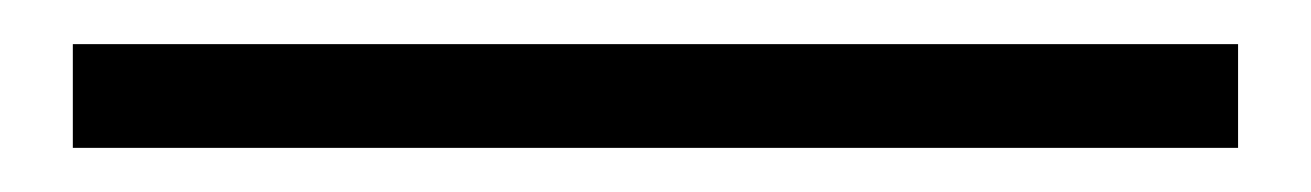

<svg xmlns="http://www.w3.org/2000/svg" viewBox="-20 65 594 87"><path d="M13 132H541V85H13Z"/></svg>

Font: Noto Sans CJK Light
Style: Regular
Weight: 300
Designer: Ryoko NISHIZUKA (kana & ideographs); Paul D. Hunt (Latin, Greek & Cyrillic); Wenlong ZHANG (bopomofo); Sandoll Communica
Foundry: Adobe Systems Incorporated
Version: Version 1.000;PS 1;hotconv 1.0.78;makeotf.lib2.5.61930